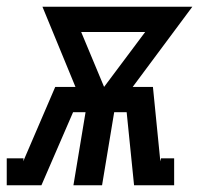

<svg xmlns="http://www.w3.org/2000/svg" viewBox="-67 -550 591 570"><path d="M-47 0V-80H3L2 -71L97 -292H157L59 -530H504L327 -292H387L409 -71L411 -80H450V0H331L309 -217H272L236 0H151L187 -217H150L56 0ZM242 -292 364 -455H174Z"/></svg>

Font: Iosevka Curly Slab MdObl
Style: Regular
Weight: 500
Italic angle: -9°
Monospace: yes
Designer: Belleve Invis
Foundry: Belleve Invis
Version: Version 11.0.0; ttfautohint (v1.8.3)